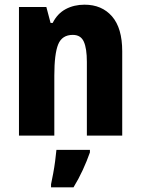

<svg xmlns="http://www.w3.org/2000/svg" viewBox="-20 -645 601 820"><path d="M341 -625Q415 -625 458.5 -575Q502 -525 502 -426V-66H351V-381Q351 -438 338 -467Q325 -496 291 -496Q245 -496 228.5 -455.5Q212 -415 212 -322V-66H61V-615H178L196 -547H205Q225 -587 260.5 -606Q296 -625 341 -625ZM364 6Q351 43 333.5 81Q316 119 294 155H198V142Q202 123 207 96.5Q212 70 215.5 43Q219 16 221 -5H364Z"/></svg>

Font: Noto Sans Malayalam UI Condensed ExtraBold
Style: Regular
Weight: 800
Width: 3
Designer: Jelle Bosma - Monotype Design Team
Foundry: Monotype Imaging Inc.
Version: Version 2.104; ttfautohint (v1.8.4.7-5d5b)